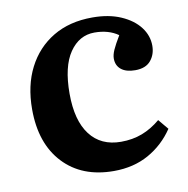

<svg xmlns="http://www.w3.org/2000/svg" viewBox="-66 -590 655 669"><g transform="rotate(-10 261.5 -256.0)"><path d="M285 14Q172 14 106.5 -56Q41 -126 41 -247Q41 -331 73 -393.5Q105 -456 163.5 -491Q222 -526 303 -526Q361 -526 403.5 -507.5Q446 -489 469 -459Q492 -429 492 -393Q492 -362 474 -340.5Q456 -319 419 -319Q387 -319 369.5 -333Q352 -347 352 -372Q352 -385 359.5 -402Q367 -419 385 -449Q351 -473 301 -473Q247 -473 213 -423.5Q179 -374 179 -278Q179 -183 217.5 -132.5Q256 -82 327 -82Q368 -82 402 -95Q436 -108 467 -134L497 -98Q462 -46 408.5 -16Q355 14 285 14Z"/></g></svg>

Font: Literata 36pt SemiBold
Style: Regular
Weight: 600
Designer: Latin by Veronika Burian and Jose Scaglione. Greek by Irene Vlachou. Cyrillic by Vera Evstafieva.
Foundry: TypeTogether
Version: Version 3.002